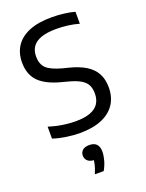

<svg xmlns="http://www.w3.org/2000/svg" viewBox="-155 -678 753 988"><g transform="rotate(-20 221.0 -184.0)"><path d="M190 7.5Q155 7.5 116.2 1.8Q77.5 -4 44 -15V-80.5Q69 -72.5 94.2 -67.2Q119.5 -62 144 -59.5Q168.5 -57 191 -57Q239 -57 270.2 -68.8Q301.5 -80.5 316.2 -103Q331 -125.5 331 -158.5Q331 -185.5 321.2 -204.8Q311.5 -224 287.5 -238Q263.5 -252 221 -263L191 -271Q110 -291.5 71.5 -330.2Q33 -369 33 -435.5Q33 -486 57.2 -523.5Q81.5 -561 130.8 -581.8Q180 -602.5 255.5 -602.5Q287.5 -602.5 321.2 -598.5Q355 -594.5 381 -587V-521.5Q351 -530 320 -534Q289 -538 258 -538Q205.5 -538 173.2 -526.2Q141 -514.5 126.2 -492.5Q111.5 -470.5 111.5 -440Q111.5 -398.5 134.2 -375.8Q157 -353 220 -336L250 -328.5Q305 -314.5 340 -292.8Q375 -271 392 -239Q409 -207 409 -163.5Q409 -110.5 384 -72.2Q359 -34 310.2 -13.2Q261.5 7.5 190 7.5ZM188.5 233Q201 203.5 205.5 182.5Q210 161.5 210 141L222 163H214Q189 163 176 151.5Q163 140 163 122Q163 103.5 175.8 92.5Q188.5 81.5 212.5 81.5Q238.5 81.5 251.8 95.2Q265 109 265 136Q265 157.5 257.8 183.5Q250.5 209.5 237 233Z"/></g></svg>

Font: Encode Sans SC SemiCondensed
Style: Regular
Weight: 400
Width: 4
Designer: Multiple Designers
Foundry: Impallari Type
Version: Version 3.002